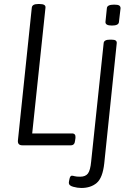

<svg xmlns="http://www.w3.org/2000/svg" viewBox="-20 -722 657 954"><path d="M91 0Q67 0 69 -24L138 -684Q140 -702 169 -702H177Q208 -702 206 -684L140 -59H338Q357 -59 355 -37L353 -23Q351 0 332 0ZM384 212Q365 212 343.5 206Q322 200 322 187Q322 181 325.5 166Q329 151 337 151Q342 151 351 153.5Q360 156 378 156Q405 156 417 140Q429 124 433 80L495 -507Q496 -525 526 -525H534Q549 -525 555 -520.5Q561 -516 560 -507L498 90Q490 162 460.5 187Q431 212 384 212ZM536 -595Q503 -595 504 -613L511 -681Q512 -699 547 -699Q566 -699 572.5 -694.5Q579 -690 579 -681L571 -613Q570 -595 536 -595Z"/></svg>

Font: Asap Condensed Condensed Light
Style: Italic
Weight: 300
Width: 3
Italic angle: -6°
Designer: Pablo Cosgaya
Foundry: Omnibus-Type
Version: Version 3.001; ttfautohint (v1.8.4.7-5d5b)